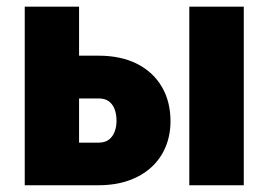

<svg xmlns="http://www.w3.org/2000/svg" viewBox="-20 -548 796 568"><path d="M150.4 -383.3H271Q337.9 -383.3 385.5 -359.1Q433.1 -335 458.7 -291.3Q484.4 -247.6 484.4 -189.5Q484.4 -147.9 469.7 -113Q455.1 -78.1 427.5 -53Q399.9 -27.8 360.6 -13.9Q321.3 0 271 0H53.2V-528.3H213.9V-126H271Q290.5 -126 302 -134.8Q313.5 -143.6 319.1 -158.2Q324.7 -172.9 324.7 -190.4Q324.7 -210 319.1 -224.9Q313.5 -239.7 302 -248.3Q290.5 -256.8 271 -256.8H150.4ZM701.2 -528.3V0H540V-528.3Z"/></svg>

Font: Roboto Condensed Black
Style: Regular
Weight: 900
Designer: Christian Robertson
Foundry: Google
Version: Version 3.008; 2023